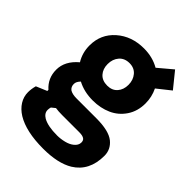

<svg xmlns="http://www.w3.org/2000/svg" viewBox="-234 -712 1068 1068"><g transform="rotate(45 299.5 -178.5)"><path d="M528.8 -59.1Q568.8 -26.4 568.8 23.4Q568.8 142.6 481 196.8Q414.6 236.8 299.8 236.8Q165 236.8 89.8 190.9Q55.2 169.4 36.4 139.2Q17.6 108.9 17.6 74.2Q17.6 47.9 25.4 20L88.9 -6.8V-15.6Q40 -59.1 40 -125.5Q40 -193.8 104.5 -248Q75.7 -294.4 75.7 -352.1Q75.7 -440.4 140.6 -497.6Q205.6 -554.7 302.2 -554.7Q370.1 -554.7 423.3 -523.9L506.8 -594.2L581.1 -502.4L502.4 -439.9Q524.4 -395 524.4 -344.2Q524.4 -282.7 493.9 -237.3Q463.4 -191.9 414.3 -169.9Q365.2 -147.9 304.7 -147.9Q236.8 -147.9 184.1 -175.8Q165.5 -157.2 165.5 -138.7Q165.5 -115.7 182.1 -103.5Q200.7 -92.3 233.4 -92.3H388.7Q487.3 -92.3 528.8 -59.1ZM303.2 -439.9Q264.2 -439.9 242.2 -414.3Q220.2 -388.7 220.2 -350.1Q220.2 -312 241.9 -287.6Q263.7 -263.2 303.2 -263.2Q341.3 -263.2 362.8 -287.6Q384.3 -312 384.3 -350.1Q384.3 -388.2 362.5 -414.1Q340.8 -439.9 303.2 -439.9ZM404.3 101.1Q425.8 84 425.8 62Q425.8 46.4 416.5 39.1Q404.8 29.8 377.9 29.8H242.2Q212.9 29.8 190.4 26.4L168 44.4Q164.6 55.2 164.6 66.9Q164.6 92.3 192.4 108.9Q230 129.9 302.2 129.9Q329.6 129.9 358.2 122.8Q386.7 115.7 404.3 101.1Z"/></g></svg>

Font: Acari Sans Neue Black
Style: Regular
Weight: 900
Designer: Alfredo Marco Pradil
Foundry: Alfredo Marco Pradil
Version: Version 1.045;June 16, 2019;FontCreator 11.5.0.2425 64-bit; 